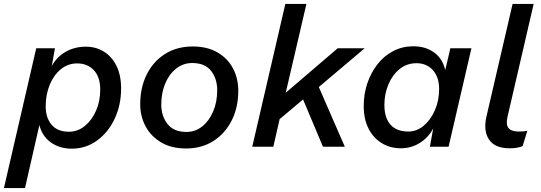

<svg xmlns="http://www.w3.org/2000/svg" viewBox="-46 -745 2747 975"><path d="M-26 210 138 -500H233L217 -410Q243 -457 288.5 -482.5Q334 -508 390 -508Q441 -508 481.5 -483Q522 -458 545.5 -410.5Q569 -363 569 -296Q569 -212 536.5 -142.5Q504 -73 447 -31.5Q390 10 318 10Q257 10 212.5 -21.5Q168 -53 154 -110L81 210ZM304 -76Q349 -76 385 -105.5Q421 -135 442 -183.5Q463 -232 463 -290Q463 -354 430.5 -388.5Q398 -423 346 -423Q299 -423 263 -393.5Q227 -364 206.5 -314.5Q186 -265 186 -205Q186 -147 216 -111.5Q246 -76 304 -76Z M899 9Q825 9 773 -21.5Q721 -52 693.5 -103Q666 -154 666 -216Q666 -300 699 -366.5Q732 -433 792 -471Q852 -509 933 -509Q1006 -509 1058 -479Q1110 -449 1137 -398Q1164 -347 1164 -284Q1164 -200 1131 -134Q1098 -68 1038.5 -29.5Q979 9 899 9ZM901 -75Q946 -75 981 -103Q1016 -131 1036.5 -179Q1057 -227 1057 -287Q1057 -345 1026 -385Q995 -425 930 -425Q885 -425 849.5 -397.5Q814 -370 793.5 -322Q773 -274 773 -214Q773 -156 804.5 -115.5Q836 -75 901 -75Z M1806 -500 1573 -303 1705 0H1594L1493 -240L1374 -140L1342 0H1235L1403 -725H1510L1405 -274L1669 -500Z M1990 8Q1935 8 1892 -18.5Q1849 -45 1825 -93Q1801 -141 1801 -206Q1801 -268 1819.5 -322.5Q1838 -377 1871.5 -419.5Q1905 -462 1951.5 -486Q1998 -510 2053 -510Q2115 -510 2158.5 -478.5Q2202 -447 2215 -389L2241 -500H2348L2232 0H2137L2154 -93Q2129 -46 2085.5 -19Q2042 8 1990 8ZM2027 -77Q2070 -77 2105.5 -106.5Q2141 -136 2162.5 -185.5Q2184 -235 2184 -293Q2184 -353 2152.5 -388.5Q2121 -424 2069 -424Q2020 -424 1983.5 -394.5Q1947 -365 1926.5 -316.5Q1906 -268 1906 -212Q1906 -147 1937 -112Q1968 -77 2027 -77Z M2542 8Q2467 8 2437.5 -36Q2408 -80 2424 -152L2557 -725H2664L2531 -151Q2522 -112 2536.5 -94.5Q2551 -77 2588 -77Q2616 -77 2632 -81L2608 -3Q2592 3 2577.5 5.5Q2563 8 2542 8Z"/></svg>

Font: Work Sans Medium
Style: Italic
Weight: 500
Italic angle: -13°
Designer: Wei Huang
Foundry: Wei Huang
Version: Version 2.012; ttfautohint (v1.8.3)